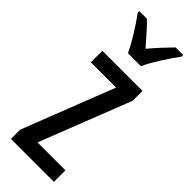

<svg xmlns="http://www.w3.org/2000/svg" viewBox="-255 -789 812 812"><g transform="rotate(45 151.5 -383.0)"><path d="M119 -606H196C217 -652 259 -715 289 -756V-766H244C210 -731 192 -712 158 -672C128 -706 97 -743 72 -766H27V-756C62 -709 98 -650 119 -606ZM282 0V-69H115L275 -478V-537H35V-468H186L25 -55V0Z"/></g></svg>

Font: Noto Sans Gurmukhi UI ExtraCondensed
Style: Regular
Weight: 400
Width: 2
Designer: Jelle Bosma - Monotype Design Team
Foundry: Monotype Imaging Inc.
Version: Version 2.004